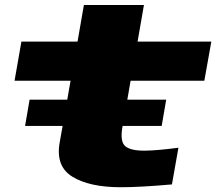

<svg xmlns="http://www.w3.org/2000/svg" viewBox="-20 -756 887 785"><path d="M82.5 -241 101 -348.5H255L268.5 -426H39.5L67.5 -586H297L323 -735.5H568.5L542.5 -586H844L815.5 -426H514L500.5 -348.5H659.5L641 -241H481.5L480 -233.5Q470.5 -176 492.8 -157.8Q515 -139.5 572.5 -140Q622 -140.5 709.5 -152L683 -2Q552.5 9.5 474 9.5Q347 9.5 276.8 -33Q206.5 -75.5 224 -173.5L236 -241Z"/></svg>

Font: Anybody UltraExpanded ExtraBold
Style: Italic
Weight: 800
Width: 9
Italic angle: -10°
Designer: Tyler Finck
Foundry: Etcetera Type Company
Version: Version 1.010; ttfautohint (v1.8.3) -l 8 -r 50 -G 200 -x 14 